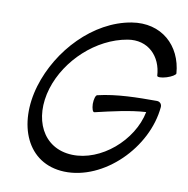

<svg xmlns="http://www.w3.org/2000/svg" viewBox="-95 -947 1068 1091"><g transform="rotate(10 439.0 -401.0)"><path d="M878 -609C866 -768 746 -878 577 -850C361 -814 177 -617 112 -401C43 -170 130 43 346 51C575 59 803 -167 824 -406C825 -423 813 -436 796 -436C684 -436 565 -435 456 -409C447 -407 440 -383 440 -356C441 -329 448 -309 457 -311C555 -334 657 -358 747 -363C713 -193 540 -45 374 -51C203 -57 127 -219 182 -399C235 -571 395 -720 571 -750C688 -770 767 -688 773 -577C774 -569 798 -569 827 -578C856 -587 878 -601 878 -609Z"/></g></svg>

Font: Nupuram Medium Oblique
Style: Regular
Weight: 500
Designer: Santhosh Thottingal (santhosh.thottingal@gmail.com)
Foundry: SMC
Version: Version 1.000